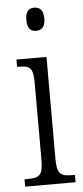

<svg xmlns="http://www.w3.org/2000/svg" viewBox="-54 -778 349 808"><g transform="rotate(-5 120.5 -373.5)"><path d="M122 -649C144 -649 161 -661 161 -698C161 -735 144 -747 122 -747C100 -747 85 -735 85 -698C85 -661 100 -649 122 -649ZM19 0H232V-31H221C172 -31 156 -40 156 -106V-536H29V-505H37C84 -505 97 -495 97 -430V-104C97 -40 80 -31 32 -31H19Z"/></g></svg>

Font: Noto Serif Lao ExtraCondensed Light
Style: Regular
Weight: 300
Width: 2
Designer: Monotype Design Team
Foundry: Monotype Imaging Inc.
Version: Version 2.003